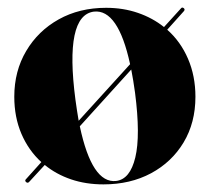

<svg xmlns="http://www.w3.org/2000/svg" viewBox="-20 -474 550 504"><path d="M48.5 4Q44 0 48.5 -4L88.5 -48.5Q55 -79 36.2 -122.8Q17.5 -166.5 17.5 -220Q17.5 -287.5 48.8 -340.2Q80 -393 134.2 -423.2Q188.5 -453.5 258.5 -453.5Q303.5 -453.5 342 -440.2Q380.5 -427 410.5 -403L455 -452Q458 -456 462.5 -452.5Q466.5 -449 462.5 -444.5L419 -396Q454 -365 473.5 -319.8Q493 -274.5 493 -220Q493 -152 462 -100.2Q431 -48.5 376.5 -19.2Q322 10 251.5 10Q205.5 10 166.5 -3.2Q127.5 -16.5 97.5 -41L56.5 3.5Q53 7.5 48.5 4ZM178 -212.5Q182 -183 186.5 -157L321.5 -305.5Q290 -450.5 226.5 -443.5Q149 -433.5 178 -212.5ZM285 1Q321.5 -3.5 335.2 -60.8Q349 -118 334.5 -230.5Q330 -263.5 324.5 -291.5L189.5 -142.5Q221.5 8.5 285 1Z"/></svg>

Font: Fraunces 144pt
Style: Bold
Weight: 700
Version: Version 1.000;[b76b70a41]